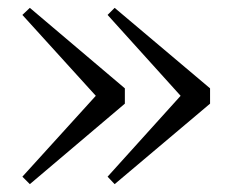

<svg xmlns="http://www.w3.org/2000/svg" viewBox="-20 -519 580 489"><path d="M272 -499 254 -481 440 -275 254 -69 272 -50 515 -255V-294ZM56 -499 37 -481 224 -275 37 -69 56 -50 298 -255V-294Z"/></svg>

Font: Source Han Serif KR
Style: Regular
Weight: 400
Designer: Ryoko NISHIZUKA 西塚涼子 (kana & ideographs); Frank Grießhammer (Latin, Greek & Cyrillic); Wenlong ZHANG 张文龙 (bopomofo); San
Foundry: Adobe
Version: Version 2.001;hotconv 1.1.0;makeotfexe 2.6.0